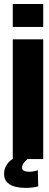

<svg xmlns="http://www.w3.org/2000/svg" viewBox="-54 -797 246 962"><path d="M10 0V-600H162.5V0ZM10 -777H162.5V-662H10ZM73.5 144.5Q49 144.5 24.5 139Q0 133.5 -16.8 118.2Q-33.5 103 -33.5 74.5Q-33.5 52 -24.5 35.8Q-15.5 19.5 -5 10.2Q5.5 1 9.5 0H83.5Q81 1.5 68.8 14.8Q56.5 28 56.5 43Q56.5 55 67 59.2Q77.5 63.5 91.5 63.5Q106 63.5 119.8 60.5Q133.5 57.5 135.5 55.5L137.5 136.5Q135.5 138 116.8 141.2Q98 144.5 73.5 144.5Z"/></svg>

Font: Anybody UltraCondensed ExtraBold
Style: Regular
Weight: 800
Width: 1
Designer: Tyler Finck
Foundry: Etcetera Type Company
Version: Version 1.010; ttfautohint (v1.8.3) -l 8 -r 50 -G 200 -x 14 